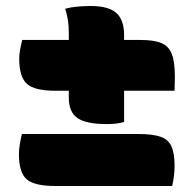

<svg xmlns="http://www.w3.org/2000/svg" viewBox="-20 -629 640 639"><path d="M54 -496H209V-521Q209 -543 206 -562Q203 -581 197 -600Q215 -605 237.5 -607Q260 -609 282 -609Q341 -609 367 -586Q393 -563 393 -512V-496H447Q493 -496 517.5 -485.5Q542 -475 552 -448.5Q562 -422 562 -373Q562 -363 561.5 -350.5Q561 -338 561 -327H393V-223Q369 -216 336 -216Q267 -216 238 -236Q209 -256 209 -304V-327H164Q95 -327 69.5 -350Q44 -373 44 -434Q44 -448 47 -464Q50 -480 54 -496ZM53 -183H441Q488 -183 514 -174Q540 -165 550.5 -142Q561 -119 561 -77Q561 -45 553 -10H164Q94 -10 68.5 -32.5Q43 -55 43 -116Q43 -132 46 -149.5Q49 -167 53 -183Z"/></svg>

Font: Recursive Sn Csl St Blk
Style: Regular
Weight: 900
Version: Version 1.079;hotconv 1.0.112;makeotfexe 2.5.65598; ttfautoh